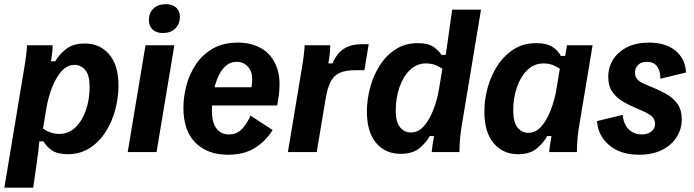

<svg xmlns="http://www.w3.org/2000/svg" viewBox="-28 -712 3248 899"><path d="M-7.5 166.7 83.3 -380Q90 -417.5 94.2 -451.2Q98.3 -485 98.3 -500H218.3Q218.3 -482.5 216.2 -463.8Q214.2 -445 210.8 -425H230.8Q247.5 -455 280.4 -481.7Q313.3 -508.3 369.2 -508.3Q440 -508.3 483.3 -457.5Q526.7 -406.7 526.7 -310.8Q526.7 -255 511.7 -198.3Q496.7 -141.7 466.7 -94.6Q436.7 -47.5 392.1 -18.8Q347.5 10 289.2 10Q240.8 10 214.6 -8.3Q188.3 -26.7 175.8 -50H155.8Q155 -37.5 152.9 -16.2Q150.8 5 144.2 50L127.5 166.7ZM250 -85Q293.3 -85 325 -115.4Q356.7 -145.8 374.2 -196.2Q391.7 -246.7 391.7 -305.8Q391.7 -360 371.2 -384.2Q350.8 -408.3 320.8 -408.3Q286.7 -408.3 260 -378.3Q233.3 -348.3 215.4 -301.7Q197.5 -255 189.2 -205L173.3 -110Q188.3 -99.2 207.5 -92.1Q226.7 -85 250 -85Z M570 0 653.3 -500H788.3L705 0ZM735 -557.5Q703.3 -557.5 686.2 -573.8Q669.2 -590 669.2 -617.5Q669.2 -651.7 690.8 -672.1Q712.5 -692.5 748.3 -692.5Q780 -692.5 797.1 -676.2Q814.2 -660 814.2 -633.3Q814.2 -600 792.9 -578.8Q771.7 -557.5 735 -557.5Z M1039.2 12.5Q944.2 12.5 887.5 -43.3Q830.8 -99.2 830.8 -207.5Q830.8 -257.5 844.6 -310.8Q858.3 -364.2 888.8 -410Q919.2 -455.8 967.9 -484.2Q1016.7 -512.5 1085.8 -512.5Q1149.2 -512.5 1197.1 -484.6Q1245 -456.7 1267.5 -398.3Q1290 -340 1275 -249.2L1270 -218.3H965Q964.2 -206.7 964.2 -195.8Q964.2 -137.5 985.8 -110Q1007.5 -82.5 1043.3 -82.5Q1081.7 -82.5 1105.8 -108.8Q1130 -135 1145 -170.8L1248.3 -103.3Q1219.2 -54.2 1167.9 -20.8Q1116.7 12.5 1039.2 12.5ZM1080.8 -422.5Q1051.7 -422.5 1031.2 -405.4Q1010.8 -388.3 997.5 -361.2Q984.2 -334.2 976.7 -303.3H1149.2Q1160 -365.8 1137.5 -394.2Q1115 -422.5 1080.8 -422.5Z M1320 0 1383.3 -380Q1390 -417.5 1394.2 -451.2Q1398.3 -485 1398.3 -500H1518.3Q1518.3 -482.5 1515.8 -458.8Q1513.3 -435 1509.2 -415H1529.2Q1537.5 -436.7 1553.3 -457.5Q1569.2 -478.3 1596.7 -491.7Q1624.2 -505 1666.7 -505H1698.3L1678.3 -383.3H1636.7Q1590 -383.3 1562.5 -370.8Q1535 -358.3 1520 -329.2Q1505 -300 1496.7 -250L1455 0Z M1847.5 8.3Q1776.7 8.3 1733.3 -42.5Q1690 -93.3 1690 -189.2Q1690 -245 1705 -301.7Q1720 -358.3 1750 -405.4Q1780 -452.5 1824.6 -481.2Q1869.2 -510 1927.5 -510Q1976.7 -510 2001.7 -492.5Q2026.7 -475 2039.2 -455H2059.2L2089.2 -666.7H2224.2L2135 -130Q2129.2 -96.7 2126.2 -65Q2123.3 -33.3 2123.3 0H1993.3Q1995 -16.7 1997.9 -37.5Q2000.8 -58.3 2004.2 -75H1984.2Q1968.3 -45 1936.2 -18.3Q1904.2 8.3 1847.5 8.3ZM1895.8 -91.7Q1930.8 -91.7 1957.1 -121.7Q1983.3 -151.7 2001.2 -198.3Q2019.2 -245 2027.5 -295L2043.3 -390Q2028.3 -400.8 2009.6 -407.9Q1990.8 -415 1966.7 -415Q1923.3 -415 1891.7 -384.6Q1860 -354.2 1842.5 -303.8Q1825 -253.3 1825 -194.2Q1825 -140 1845.4 -115.8Q1865.8 -91.7 1895.8 -91.7Z M2397.5 10Q2326.7 10 2283.3 -41.7Q2240 -93.3 2240 -189.2Q2240 -245 2255.4 -301.7Q2270.8 -358.3 2301.7 -405.4Q2332.5 -452.5 2377.5 -481.2Q2422.5 -510 2482.5 -510Q2532.5 -510 2559.2 -492.1Q2585.8 -474.2 2598.3 -450H2618.3L2626.7 -500H2746.7L2685 -130Q2679.2 -96.7 2676.2 -65Q2673.3 -33.3 2673.3 0H2543.3Q2545 -16.7 2547.9 -37.5Q2550.8 -58.3 2554.2 -75H2534.2Q2518.3 -45 2486.2 -17.5Q2454.2 10 2397.5 10ZM2445.8 -90Q2480.8 -90 2507.1 -120.4Q2533.3 -150.8 2551.2 -197.9Q2569.2 -245 2577.5 -295L2593.3 -390Q2578.3 -400.8 2559.6 -407.9Q2540.8 -415 2516.7 -415Q2473.3 -415 2441.7 -384.6Q2410 -354.2 2392.5 -303.8Q2375 -253.3 2375 -194.2Q2375 -140 2395.4 -115Q2415.8 -90 2445.8 -90Z M2965 12.5Q2877.5 12.5 2824.6 -32.1Q2771.7 -76.7 2767.5 -145L2887.5 -174.2Q2891.7 -130 2916.2 -106.2Q2940.8 -82.5 2977.5 -82.5Q3005 -82.5 3022.1 -96.7Q3039.2 -110.8 3039.2 -131.7Q3039.2 -153.3 3023.8 -167.1Q3008.3 -180.8 2985 -190.8L2942.5 -209.2Q2919.2 -219.2 2890.4 -235.4Q2861.7 -251.7 2840.8 -279.6Q2820 -307.5 2820 -352.5Q2820 -396.7 2842.5 -432.9Q2865 -469.2 2907.9 -490.8Q2950.8 -512.5 3010.8 -512.5Q3089.2 -512.5 3135 -474.6Q3180.8 -436.7 3184.2 -372.5L3064.2 -343.3Q3064.2 -380.8 3048.3 -401.7Q3032.5 -422.5 3000.8 -422.5Q2973.3 -422.5 2959.2 -407.5Q2945 -392.5 2945 -372.5Q2945 -352.5 2957.5 -339.6Q2970 -326.7 2988.3 -319.2L3028.3 -302.5Q3061.7 -289.2 3092.9 -271.2Q3124.2 -253.3 3144.2 -225.4Q3164.2 -197.5 3164.2 -153.3Q3164.2 -108.3 3140.4 -70.4Q3116.7 -32.5 3072.1 -10Q3027.5 12.5 2965 12.5Z"/></svg>

Font: Familjen Grotesk GF
Style: Bold Italic
Weight: 700
Designer: Anders Wikstroem, Jonas Baeckman, Matilda Gysing, Kristian Moeller
Foundry: Familjen STHML AB
Version: Version 2.000; Beta; Release 4; Build 6